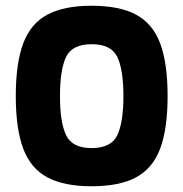

<svg xmlns="http://www.w3.org/2000/svg" viewBox="-20 -649 639 669"><path d="M564 -314Q564 -200 538 -131Q512 -62 454 -31Q396 0 299 0Q203 0 145 -31Q87 -62 61 -131Q35 -200 35 -314Q35 -429 61 -498Q87 -567 145 -598Q203 -629 299 -629Q396 -629 454 -598Q512 -567 538 -498Q564 -429 564 -314ZM299 -133Q367 -133 388.5 -177.5Q410 -222 410 -314Q410 -407 388.5 -451Q367 -495 299 -495Q232 -495 210.5 -451Q189 -407 189 -314Q189 -222 210.5 -177.5Q232 -133 299 -133Z"/></svg>

Font: Bakbak One
Style: Regular
Weight: 400
Designer: Saumya Kishore and Sanchit Sawaria
Foundry: A Good Feeling
Version: Version 1.003; ttfautohint (v1.8.3)